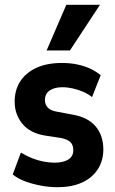

<svg xmlns="http://www.w3.org/2000/svg" viewBox="-20 -768 477 799"><path d="M220 11Q183 11 147.5 4Q112 -3 83 -14Q54 -25 33 -42L67 -133Q90 -119 114 -109.5Q138 -100 162 -95.5Q186 -91 207 -91Q243 -91 264 -104Q285 -117 285 -143Q285 -166 272 -177.5Q259 -189 232 -194L167 -204Q105 -214 73 -253Q41 -292 41 -345Q41 -393 64 -429Q87 -465 131 -485.5Q175 -506 238 -506Q271 -506 300.5 -500Q330 -494 355 -482.5Q380 -471 399 -455L363 -364Q347 -377 326 -386Q305 -395 283 -400Q261 -405 239 -405Q207 -405 187 -391.5Q167 -378 167 -352Q167 -332 179.5 -319.5Q192 -307 218 -303L282 -291Q346 -280 378 -242Q410 -204 410 -146Q410 -99 386.5 -63Q363 -27 320.5 -8Q278 11 220 11ZM174 -558 256 -748H396L271 -558Z"/></svg>

Font: Nunito Sans 10pt Condensed ExtraBold
Style: Regular
Weight: 800
Width: 3
Designer: Vernon Adams
Foundry: Vernon Adams
Version: Version 3.101;gftools[0.9.27]